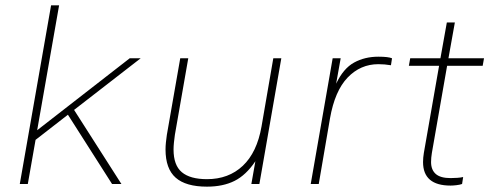

<svg xmlns="http://www.w3.org/2000/svg" viewBox="-20 -688 1836 718"><path d="M399 0 234 -259 113 -165 84 0H54L171 -668H201L119 -201L465 -470H506L257 -277L434 0Z M754 10Q675 10 637 -23.5Q599 -57 599 -129Q599 -142 600.5 -156Q602 -170 604 -184L654 -470H684L634 -184Q632 -170 630.5 -155.5Q629 -141 629 -129Q629 -70 660 -44Q691 -18 754 -18Q835 -18 888 -68Q941 -118 958 -215L1002 -470H1032L950 0H920L935 -85Q900 -33 857 -11.5Q814 10 754 10Z M1142 0 1224 -470H1254L1237 -375Q1264 -432 1304 -454Q1344 -476 1395 -476Q1432 -476 1446 -470L1442 -444Q1430 -446 1418.5 -447Q1407 -448 1395 -448Q1328 -448 1280 -398Q1232 -348 1214 -245L1172 0Z M1665 6Q1562 6 1562 -82Q1562 -98 1565 -116L1622 -442H1509L1514 -470H1627L1651 -604H1681L1657 -470H1790L1785 -442H1652L1595 -116Q1592 -98 1592 -82Q1592 -53 1609.5 -37.5Q1627 -22 1665 -22Q1677 -22 1690.5 -23Q1704 -24 1712 -26L1708 0Q1700 3 1687 4.5Q1674 6 1665 6Z"/></svg>

Font: Celebes Thin
Style: Italic
Weight: 250
Italic angle: -10°
Designer: Anugrah Pasau
Foundry: Lafontype
Version: Version 1.000; ttfautohint (v1.8.4)